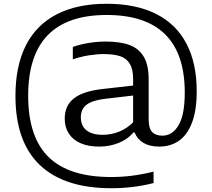

<svg xmlns="http://www.w3.org/2000/svg" viewBox="-20 -769 1126 1019"><path d="M1024 -285Q1024 -183 998.8 -117.5Q973.5 -52 929 -21.5Q884.5 9 825.5 9Q775 9 742 -10.2Q709 -29.5 694.5 -65.5H687.5Q659.5 -31 611 -11Q562.5 9 506.5 9Q448.5 9 407.5 -9Q366.5 -27 345 -60.5Q323.5 -94 323.5 -139.5Q323.5 -209.5 373.8 -248Q424 -286.5 532 -297.5L686.5 -315V-350Q686.5 -401 669.2 -430Q652 -459 618.2 -470.5Q584.5 -482 530.5 -482Q493.5 -482 450.2 -475Q407 -468 366.5 -454V-520Q404.5 -533.5 450.8 -541Q497 -548.5 540.5 -548.5Q618 -548.5 668 -529.8Q718 -511 743.5 -467Q769 -423 769 -348.5V-135.5Q769 -88.5 787.2 -68.8Q805.5 -49 842 -49Q895 -49 928 -104.8Q961 -160.5 960.5 -280.5Q960 -484.5 856.2 -587Q752.5 -689.5 546 -689.5Q129.5 -689.5 129.5 -261.5Q129.5 -41.5 237.8 64.5Q346 170.5 569.5 170.5Q626.5 170.5 681.2 163.5Q736 156.5 795 142V202.5Q688 230 569.5 230Q319.5 229.5 190.8 106.2Q62 -17 62 -260Q62 -420.5 118.2 -529.8Q174.5 -639 282.8 -694Q391 -749 546 -749Q700.5 -749 807.5 -695.5Q914.5 -642 969.2 -538Q1024 -434 1024 -285ZM686.5 -120V-262L537 -244.5Q470 -236.5 439.5 -213.2Q409 -190 409 -146.5Q409 -101.5 438.8 -77.5Q468.5 -53.5 526 -53.5Q570 -53.5 612.5 -70.5Q655 -87.5 686.5 -120Z"/></svg>

Font: Encode Sans Expanded
Style: Regular
Weight: 400
Width: 7
Designer: Multiple Designers
Foundry: Impallari Type
Version: Version 2.000